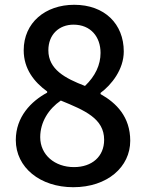

<svg xmlns="http://www.w3.org/2000/svg" viewBox="-20 -768 610 802"><path d="M286 14C429 14 524 -71 524 -180C524 -280 466 -338 400 -375V-380C446 -414 497 -478 497 -553C497 -668 417 -748 290 -748C169 -748 79 -673 79 -558C79 -480 123 -425 177 -386V-381C110 -345 46 -280 46 -183C46 -68 148 14 286 14ZM335 -409C252 -441 182 -478 182 -558C182 -624 227 -665 287 -665C359 -665 400 -614 400 -547C400 -497 378 -450 335 -409ZM289 -70C209 -70 148 -121 148 -195C148 -258 183 -313 234 -348C334 -307 415 -273 415 -184C415 -114 364 -70 289 -70Z"/></svg>

Font: Noto Sans CJK SC Medium
Style: Regular
Weight: 500
Designer: Ryoko NISHIZUKA 西塚涼子 (kana, bopomofo & ideographs); Paul D. Hunt (Latin, Greek & Cyrillic); Sandoll Communications 산돌커뮤니
Foundry: Adobe
Version: Version 2.004;hotconv 1.0.118;makeotfexe 2.5.65603